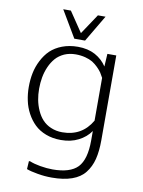

<svg xmlns="http://www.w3.org/2000/svg" viewBox="-102 -805 820 1100"><g transform="rotate(10 308.0 -255.5)"><path d="M291 -41Q254.9 -41 224.6 -54.2Q196.3 -65.9 175.3 -88.4Q156.2 -108.9 142.6 -139.2Q129.4 -168.5 123.5 -199.7Q117.7 -230.5 117.7 -263.7Q117.7 -298.3 123.5 -330.6Q129.4 -363.3 142.6 -393.1Q155.8 -422.9 175.3 -445.3Q194.8 -467.3 224.6 -481Q254.9 -494.1 291 -494.1Q320.3 -494.1 346.7 -487.3Q371.1 -481 389.6 -470.2Q407.7 -458.5 421.9 -444.3Q436.5 -429.7 445.8 -416.5Q456.5 -399.4 462.4 -387.7V-138.7Q405.8 -41 291 -41ZM276.9 225.1Q345.7 225.1 394 208Q442.4 190.9 469.2 156.7Q496.6 122.1 508.3 75.7Q520 29.3 520 -34.7V-528.3H468.3L463.9 -454.1Q439 -492.7 396.5 -516.1Q353.5 -539.1 295.9 -539.1Q246.1 -539.1 204.6 -523.4Q165 -508.3 136.7 -481.9Q110.4 -456.1 91.8 -419.9Q73.2 -383.8 65.4 -345.2Q57.6 -307.6 57.6 -263.2Q57.6 -223.1 65.9 -184.6Q73.7 -147 92.3 -112.3Q111.3 -77.1 137.2 -52.2Q163.6 -26.4 203.1 -11.2Q242.2 3.9 290.5 3.9H291.5Q349.1 3.9 392.6 -18.6Q436.5 -40.5 462.9 -78.6V-22.9Q462.9 86.9 419.4 132.8Q375.5 178.2 273.4 178.2Q240.2 178.2 200.7 171.4Q164.1 165 139.6 154.8H132.3L129.4 201.7Q153.3 210.9 194.3 217.8Q234.9 225.1 276.9 225.1ZM174.8 -736.3 266.6 -581.1H329.1L420.9 -736.3H376.5L298.3 -619.1L219.2 -736.3Z"/></g></svg>

Font: My Font
Style: ExtraLight
Weight: 500
Designer: Vernon Adams
Foundry: newtypography
Version: Version 0.001